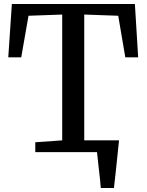

<svg xmlns="http://www.w3.org/2000/svg" viewBox="-20 -763 735 963"><path d="M292 -59V-690L123 -684L86.5 -475.5H21.5L39.5 -743H656.5L673 -475.5H608.5L573 -684L402.5 -690V-59H577Q573.5 -25.5 569 17.8Q564.5 61 560 104Q555.5 147 551.5 180H485.5Q482.5 139.5 476.2 88.5Q470 37.5 466.5 0H157V-49.5Z"/></svg>

Font: Merriweather
Style: Regular
Weight: 400
Designer: Eben Sorkin
Foundry: Eben Sorkin
Version: Version 2.100; ttfautohint (v1.7.19-72a1) -l 8 -r 50 -G 200 